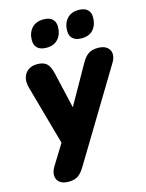

<svg xmlns="http://www.w3.org/2000/svg" viewBox="-135 -818 828 1088"><g transform="rotate(-15 279.0 -274.0)"><path d="M130 189Q97 189 78.5 174.5Q60 160 58.5 136Q57 112 73 85L168 -69L158 3L50 -383Q40 -418 47.5 -444.5Q55 -471 76 -486Q97 -501 129 -501Q165 -501 184 -484Q203 -467 213 -422L271 -170H237L389 -439Q408 -473 429.5 -487Q451 -501 485 -501Q518 -501 537 -486.5Q556 -472 558 -448.5Q560 -425 543 -397L227 126Q207 160 186 174.5Q165 189 130 189ZM411 -577Q378 -577 360 -593Q342 -609 342 -639Q342 -682 366.5 -709.5Q391 -737 435 -737Q469 -737 486.5 -721Q504 -705 504 -676Q504 -632 480.5 -604.5Q457 -577 411 -577ZM205 -577Q171 -577 153 -593Q135 -609 135 -639Q135 -682 159.5 -709.5Q184 -737 229 -737Q263 -737 280.5 -721Q298 -705 298 -676Q298 -632 274 -604.5Q250 -577 205 -577Z"/></g></svg>

Font: Nunito ExtraLight Black
Style: Italic
Weight: 900
Italic angle: -9°
Version: Version 3.602